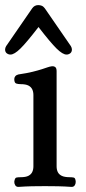

<svg xmlns="http://www.w3.org/2000/svg" viewBox="-23 -730 339 753"><path d="M199 -103Q199 -90 199 -77.5Q199 -65 203.5 -55.5Q208 -46 219 -40.5Q230 -35 251 -35Q260 -35 266.5 -33.5Q273 -32 274 -17Q274 -9 270 -3Q266 3 258 3Q229 1 204.5 0.5Q180 0 153 0Q126 0 102 0.5Q78 1 49 3Q41 3 37 -3Q33 -9 33 -17Q35 -32 41 -33.5Q47 -35 57 -35Q78 -35 88.5 -40.5Q99 -46 103.5 -55.5Q108 -65 108 -77.5Q108 -90 108 -103V-332Q108 -345 108 -357.5Q108 -370 103.5 -379.5Q99 -389 88.5 -394.5Q78 -400 57 -400Q48 -400 40.5 -402.5Q33 -405 33 -420Q33 -426 37 -431Q41 -436 49 -438Q83 -443 105 -448.5Q127 -454 141 -458.5Q155 -463 163.5 -466Q172 -469 180 -470Q188 -471 193.5 -467Q199 -463 199 -451ZM255 -549Q259 -542 259 -536Q259 -526 252.5 -521Q246 -516 238 -516Q223 -516 199 -539.5Q175 -563 128 -624Q81 -563 57 -539.5Q33 -516 18 -516Q10 -516 3.5 -521Q-3 -526 -3 -536Q-3 -542 1 -549L103 -697Q112 -710 127 -710Q134 -710 140.5 -707.5Q147 -705 153 -697Z"/></svg>

Font: Alice
Style: Regular
Weight: 400
Designer: Cyreal (www.cyreal.org)
Foundry: Cyreal (www.cyreal.org)
Version: Version 1.010